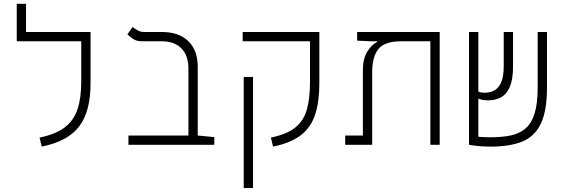

<svg xmlns="http://www.w3.org/2000/svg" viewBox="-20 -752 2970 997"><path d="M401.9 -585.9H450.2V-318.4Q450.2 -173.8 391.4 -95.9Q332.5 -18.1 196.8 9.3L185.5 -37.6Q269 -54.7 316.2 -90.6Q363.3 -126.5 382.6 -185.1Q401.9 -243.7 401.9 -328.1V-537.6H66.9V-732.4H115.2V-585.9Z M1092.8 -40V0H647V-48.3H958.5V-395Q958.5 -463.9 922.1 -500.7Q885.7 -537.6 820.8 -537.6H717.3Q689 -537.6 671.6 -549.8Q654.3 -562 641.6 -573.2L668 -611.8Q679.2 -603.5 694.3 -594.7Q709.5 -585.9 727.5 -585.9H820.8Q908.2 -585.9 957.5 -538.6Q1006.8 -491.2 1006.8 -404.8V-48.3Z M1589.8 -585.9H1638.2V-318.4Q1638.2 -222.2 1616 -155.8Q1593.8 -89.4 1541.3 -49.3Q1488.8 -9.3 1397.9 9.3L1386.7 -37.6Q1470.2 -54.7 1514.2 -90.6Q1558.1 -126.5 1574 -185.1Q1589.8 -243.7 1589.8 -328.1V-537.6H1240.2V-585.9ZM1293.9 224.6H1245.6V-352.5H1293.9Z M2263.2 0H2214.8V-537.6H2064Q1977.5 -537.6 1945.1 -497.6Q1912.6 -457.5 1912.6 -376V0H1772.5V-48.3H1864.3V-385.3Q1864.3 -446.8 1887 -483.6Q1909.7 -520.5 1938.5 -534.2V-537.6H1903.3L1834.5 -541V-585.9H2263.2Z M2528.3 9.3Q2485.4 9.3 2456.1 5.6Q2426.8 2 2415.5 0V-585.9H2463.9V-276.4Q2475.6 -270.5 2497.6 -270.5Q2522 -270.5 2544.4 -281Q2566.9 -291.5 2581.3 -321.5Q2595.7 -351.6 2595.7 -409.2V-585.9H2644V-406.7Q2644 -337.9 2626.7 -299.6Q2609.4 -261.2 2580.6 -246.1Q2551.8 -231 2516.6 -231Q2499 -231 2488 -232.9Q2477.1 -234.9 2463.9 -239.7V-42Q2474.6 -41 2489.7 -40Q2504.9 -39.1 2525.4 -39.1Q2585 -39.1 2630.6 -48.3Q2676.3 -57.6 2708 -84.2Q2739.7 -110.8 2755.9 -162.4Q2772 -213.9 2772 -297.9V-585.9H2820.3V-296.9Q2820.3 -176.3 2788.3 -109.6Q2756.3 -43 2691.7 -16.8Q2627 9.3 2528.3 9.3Z"/></svg>

Font: Cascadia Mono ExtraLight
Style: Regular
Weight: 200
Monospace: yes
Designer: Aaron Bell
Foundry: Saja Typeworks
Version: Version 2404.023; ttfautohint (v1.8.4)